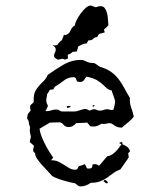

<svg xmlns="http://www.w3.org/2000/svg" viewBox="-20 -672 577 689"><path d="M271 -457Q279 -457 289.5 -451.5Q300 -446 312 -446Q321 -446 328 -439.5Q335 -433 343 -431Q365 -424 380 -413Q395 -402 406 -387.5Q417 -373 426 -356Q435 -339 446 -321V-314Q446 -298 451.5 -283.5Q457 -269 460 -254Q458 -250 452.5 -244.5Q447 -239 440.5 -233.5Q434 -228 427 -222.5Q420 -217 417 -214Q401 -214 390.5 -222Q380 -230 375 -230Q367 -230 360 -228Q353 -226 345 -228Q335 -223 330 -220.5Q325 -218 313 -218L304 -219L293 -232Q283 -232 273 -231Q263 -230 253 -230Q242 -216 226 -216Q215 -216 208 -224.5Q201 -233 193 -233L159 -232L122 -210Q123 -198 128.5 -184Q134 -170 141 -156Q148 -142 156 -129Q164 -116 171 -106L163 -97Q179 -97 190 -91.5Q201 -86 210.5 -80Q220 -74 229 -68.5Q238 -63 251 -63Q256 -63 258.5 -67.5Q261 -72 263 -76Q269 -77 274.5 -79Q280 -81 285 -83L292 -68L297 -67Q306 -67 309 -70Q312 -73 312 -82L319 -83Q329 -83 335 -77Q343 -85 350.5 -94.5Q358 -104 366 -112Q373 -112 380.5 -116.5Q388 -121 394.5 -127.5Q401 -134 406.5 -141.5Q412 -149 416 -154L407 -159L418 -163L420 -154Q431 -149 436.5 -145Q442 -141 447 -130L440 -122L442 -107L412 -64Q396 -58 385 -49.5Q374 -41 363 -33.5Q352 -26 338.5 -21Q325 -16 306 -16Q297 -10 288 -6.5Q279 -3 268 -3Q263 -3 258.5 -7Q254 -11 250 -14Q244 -15 231 -18Q218 -21 203.5 -25.5Q189 -30 177.5 -35Q166 -40 163 -45Q157 -52 147.5 -62Q138 -72 129 -82Q120 -92 113 -102.5Q106 -113 106 -122L100 -128Q98 -133 99.5 -138.5Q101 -144 102 -149L87 -162Q87 -167 88.5 -171.5Q90 -176 91 -181Q89 -190 87.5 -197.5Q86 -205 88 -215Q83 -227 83 -237L77 -248L80 -263L90 -275Q89 -279 88.5 -282Q88 -285 88 -289Q88 -294 93 -298Q98 -302 101 -306V-316Q101 -334 106.5 -344.5Q112 -355 119.5 -363.5Q127 -372 136 -380.5Q145 -389 151 -403Q177 -422 207 -439.5Q237 -457 271 -457ZM290 -397Q285 -390 281 -384Q277 -378 267 -378Q262 -378 256 -380Q255 -385 252.5 -390Q250 -395 244 -395Q224 -395 208.5 -382.5Q193 -370 177 -361L171 -351L159 -350Q157 -346 154.5 -342Q152 -338 149 -334Q149 -328 147.5 -322.5Q146 -317 146 -311Q146 -306 148 -301.5Q150 -297 152 -292Q150 -287 148 -282.5Q146 -278 143 -274L148 -273Q156 -273 164.5 -276Q173 -279 181 -279Q189 -279 193.5 -275.5Q198 -272 203 -272H246Q256 -272 267 -276.5Q278 -281 289 -281L302 -275Q306 -277 310 -278.5Q314 -280 318 -280Q323 -280 327.5 -277.5Q332 -275 338 -275Q345 -275 349 -276.5Q353 -278 356.5 -279Q360 -280 364.5 -280Q369 -280 379 -277L387 -278Q389 -286 391 -293.5Q393 -301 393 -309Q393 -310 391.5 -315.5Q390 -321 387.5 -327.5Q385 -334 383 -339.5Q381 -345 381 -347Q369 -350 362.5 -356Q356 -362 348 -369.5Q340 -377 327.5 -384.5Q315 -392 290 -397ZM351 -22 356 -27Q360 -25 363.5 -22.5Q367 -20 367 -15L361 -14ZM220 -285V-291L226 -292L234 -291Q233 -288 229 -286.5Q225 -285 222 -285ZM311 -292 316 -295 320 -294Q319 -291 314 -289ZM369 -582Q366 -577 361.5 -573.5Q357 -570 353 -566L356 -556Q345 -552 339.5 -551.5Q334 -551 329 -539Q320 -539 315 -533Q310 -527 297 -527L291 -516Q282 -516 275 -512.5Q268 -509 260 -505Q260 -500 258.5 -496Q257 -492 255 -487L241 -486Q232 -477 223 -476L224 -462L213 -458Q207 -461 204 -461Q201 -461 199 -460.5Q197 -460 194.5 -459Q192 -458 187 -458Q183 -460 178.5 -463.5Q174 -467 174 -472Q174 -478 177 -483Q180 -488 180 -494Q180 -500 176.5 -503.5Q173 -507 168 -510L176 -509L185 -510Q191 -520 202 -528Q204 -533 206 -537.5Q208 -542 209 -547L215 -546Q228 -550 233 -562.5Q238 -575 249 -581Q249 -588 255 -600Q261 -612 269.5 -623.5Q278 -635 287.5 -643.5Q297 -652 304 -652Q309 -652 314 -649.5Q319 -647 324 -646Q334 -650 341 -650Q351 -650 356.5 -642Q362 -634 364.5 -623Q367 -612 367.5 -600.5Q368 -589 369 -582Z"/></svg>

Font: ErikasBuero
Style: Regular
Weight: 400
Designer: Peter Wiegel
Foundry: Peter Wiegel
Version: Version 1.006